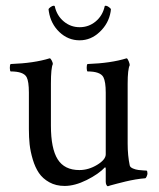

<svg xmlns="http://www.w3.org/2000/svg" viewBox="-20 -644 555 672"><path d="M149.9 -610.8Q149.9 -614.3 156.7 -619.1Q163.6 -624 168 -624Q171.9 -624 171.9 -621.1Q179.2 -588.9 203.4 -568.8Q227.5 -548.8 258.8 -548.8Q290.5 -548.8 314.7 -568.8Q338.9 -588.9 346.2 -621.1Q346.2 -624 350.1 -624Q354.5 -624 361.3 -619.1Q368.2 -614.3 368.2 -610.8Q368.2 -610.4 367.7 -607.2Q367.2 -604 367.2 -603Q360.4 -562 329.3 -532.5Q298.3 -502.9 258.8 -502.9Q218.3 -502.9 188 -531.7Q157.7 -560.5 150.9 -604Q150.9 -605 150.4 -607.7Q149.9 -610.4 149.9 -610.8ZM17.1 -394Q14.6 -396.5 14.4 -406.2Q14.2 -416 17.1 -419.9Q99.6 -422.9 153.8 -439.9Q157.2 -439.9 161.1 -432.1Q165 -424.3 165 -419.9Q158.2 -406.2 158.2 -351.1V-204.1Q158.2 -124 181.9 -86.4Q205.6 -48.8 257.8 -48.8Q290 -48.8 320.1 -67.1Q350.1 -85.4 350.1 -104V-319.8Q350.1 -357.9 341.8 -374Q331.1 -394 286.1 -394Q283.7 -396.5 283.4 -406.2Q283.2 -416 286.1 -419.9Q368.7 -422.9 422.9 -439.9Q426.3 -439.9 430.2 -430.2Q434.1 -420.4 434.1 -416Q426.8 -401.4 426.8 -351.1V-141.1Q426.8 -99.6 434.1 -64.9Q435.5 -58.6 445.1 -54.4Q454.6 -50.3 464.4 -49.1Q474.1 -47.9 483.4 -47.4Q492.7 -46.9 493.2 -46.9Q496.1 -45.4 496.1 -36.1Q496.1 -33.2 493.4 -26.6Q490.7 -20 487.8 -20Q473.1 -19 454.6 -15.9Q436 -12.7 419.7 -8.8Q403.3 -4.9 389.4 -1.2Q375.5 2.4 366.7 4.9L357.9 7.8Q354.5 7.8 352.3 2.9Q350.1 -2 350.1 -7.8V-54.2L348.1 -59.1Q325.2 -34.7 283.4 -13.9Q241.7 6.8 206.1 6.8Q175.8 6.8 152.6 -6.1Q129.4 -19 116.2 -38.6Q103 -58.1 94.7 -85.9Q86.4 -113.8 83.7 -138.7Q81.1 -163.6 81.1 -191.9V-319.8Q81.1 -358.9 73.2 -374Q62.5 -394 17.1 -394Z"/></svg>

Font: Crimson
Style: Roman
Weight: 400
Version: Version 0.8